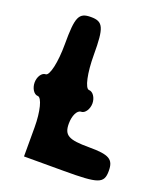

<svg xmlns="http://www.w3.org/2000/svg" viewBox="-150 -986 898 1039"><g transform="rotate(20 299.0 -466.5)"><path d="M111 -696C111 -592 92 -508 69 -508C47 -508 28 -479 28 -446C28 -413 47 -383 69 -383C92 -383 111 -309 111 -217V-50H340C540 -50 569 -60 569 -133C569 -200 541 -217 424 -217C307 -217 278 -233 278 -300C278 -346 296 -383 319 -383C341 -383 361 -413 361 -446C361 -479 341 -508 319 -508C296 -508 278 -592 278 -696C278 -854 264 -883 194 -883C124 -883 111 -854 111 -696Z"/></g></svg>

Font: Hussar Skorodowane
Style: Bold
Weight: 700
Foundry: Cannot Into Space Fonts
Version: Version 0.892